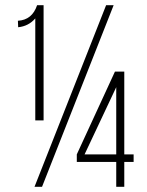

<svg xmlns="http://www.w3.org/2000/svg" viewBox="-20 -720 568 740"><path d="M116 -649Q90 -619 50 -615L49 -640Q104 -643 123 -700H148V-256H116ZM142 0H113L389 -700H418ZM459 0H428V-96H276V-125L423 -444H459V-125H495V-96H459ZM428 -125V-384L306 -125Z"/></svg>

Font: Bebas Neue Book
Style: Regular
Weight: 300
Designer: Ryoichi Tsunekawa
Foundry: Ryoichi Tsunekawa
Version: Version 1.003;PS 001.003;hotconv 1.0.88;makeotf.lib2.5.64775